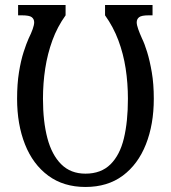

<svg xmlns="http://www.w3.org/2000/svg" viewBox="-20 -734 680 764"><path d="M320 10Q233 10 172 -35Q111 -80 79.5 -159.5Q48 -239 48 -341Q48 -400 55.5 -446.5Q63 -493 74 -527Q85 -561 94 -581Q104 -601 110 -618Q116 -635 116 -645Q116 -658 106.5 -665.5Q97 -673 67 -673H52V-714H241V-673Q208 -627 188.5 -573.5Q169 -520 160 -461.5Q151 -403 151 -341Q151 -251 168.5 -184.5Q186 -118 223.5 -80.5Q261 -43 320 -43Q382 -43 419.5 -80Q457 -117 473 -183.5Q489 -250 489 -341Q489 -403 480 -461.5Q471 -520 451 -573.5Q431 -627 398 -673V-714H587V-673H572Q543 -673 533.5 -665.5Q524 -658 524 -645Q524 -635 530 -618Q536 -601 545 -581Q555 -561 565.5 -527Q576 -493 584 -446.5Q592 -400 592 -341Q592 -239 560.5 -159.5Q529 -80 468.5 -35Q408 10 320 10Z"/></svg>

Font: Noto Serif Condensed
Style: Regular
Weight: 400
Width: 3
Designer: Monotype Design Team
Foundry: Monotype Imaging Inc.
Version: Version 2.015